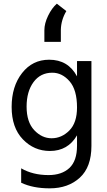

<svg xmlns="http://www.w3.org/2000/svg" viewBox="-20 -842 589 1054"><path d="M263.2 -83Q210 -83 168 -127.4Q126 -171.9 126 -256.8Q126 -339.8 164.1 -391.4Q202.1 -442.9 267.1 -442.9Q320.8 -442.9 361.8 -396Q402.8 -349.1 402.8 -252Q402.8 -168 360.6 -125.5Q318.4 -83 263.2 -83ZM402.8 -506.8V-422.9Q354 -514.2 250 -514.2Q158.2 -514.2 101.1 -440.9Q43.9 -367.7 43.9 -254.9Q43.9 -141.1 105.5 -77.1Q167 -13.2 253.9 -13.2Q353 -13.2 402.8 -99.1V-42Q402.8 41 361.1 80.1Q319.3 119.1 246.1 119.1Q160.2 119.1 96.2 82V161.1Q161.1 191.9 252.9 191.9Q354 191.9 418 133.5Q481.9 75.2 481.9 -41V-506.8ZM292 -821.8Q264.6 -797.9 244.1 -755.6Q223.6 -713.4 223.6 -675.8V-612.3H314V-678.7Q315.4 -732.9 344.2 -781.2Z"/></svg>

Font: FAU Chimera
Style: Regular
Weight: 400
Version: Version 1.002;hotconv 1.0.117;makeotfexe 2.5.65602